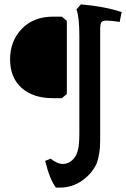

<svg xmlns="http://www.w3.org/2000/svg" viewBox="-20 -686 575 876"><path d="M222 -610H262L285 -591V-257L262 -238H222Q131 -238 78.5 -285Q26 -332 26 -415.5Q26 -499 79.5 -554.5Q133 -610 222 -610ZM437 -555V-42Q437 15 421 60Q399 107 354 138.5Q309 170 252 170H235Q207 133 186 48L211 38Q242 62 266.5 62Q291 62 310 44.5Q329 27 335 0Q342 -22 342 -77V-522Q342 -609 329 -643L349 -666Q456 -657 535 -631L526 -586Q487 -592 466.5 -592Q446 -592 441.5 -583Q437 -574 437 -555Z"/></svg>

Font: Buenard
Style: Bold
Weight: 700
Foundry: FontFuror
Version: Version 1.002 2011